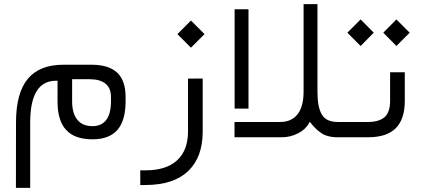

<svg xmlns="http://www.w3.org/2000/svg" viewBox="-20 -657 2015 919"><path d="M410.2 -277.8C442.9 -277.8 467.8 -270.5 485.4 -256.3C502.4 -242.2 511.2 -220.7 511.2 -192.9V-172.4C511.2 -133.8 503.9 -104 489.3 -84C474.1 -63.5 452.1 -53.2 422.9 -53.2C390.6 -53.2 366.2 -63.5 350.1 -84C333.5 -104 325.2 -133.8 325.2 -172.4V-270.5V-277.8H332.5ZM124.5 -70.3C124.5 -203.6 165.5 -270.5 248 -270.5H255.4V-263.2V-171.4C255.4 -109.9 269 -64.5 296.9 -34.7C324.2 -4.9 366.2 9.8 422.9 9.8C476.1 9.8 516.1 -5.4 542 -35.2C567.9 -64.9 581.1 -110.4 581.1 -171.9V-193.4C581.1 -245.1 567.9 -283.7 541 -309.1C514.2 -334.5 472.7 -347.2 417.5 -347.2H283.2C207 -347.2 150.4 -324.7 112.8 -279.3C75.2 -233.9 56.6 -164.1 56.6 -70.3L56.2 242.2H124.5Z M829.1 -493.7 894 -428.7 959 -493.7 894 -558.6ZM678.2 158.2H651.4V229L679.2 228.5C768.1 228 835.4 205.6 881.3 161.1C927.2 117.2 950.2 54.2 950.2 -27.3V-281.2L879.9 -280.8V-27.3C879.9 32.7 862.3 78.6 827.6 110.4C793 142.1 743.2 158.2 678.2 158.2Z M1606.9 0C1609.4 0 1611.8 -1.5 1613.8 -4.4C1615.7 -7.3 1617.2 -11.2 1618.7 -16.6C1619.6 -22 1620.1 -27.8 1620.1 -34.7V-40C1620.1 -46.4 1619.6 -52.2 1618.7 -57.6C1617.2 -62.5 1615.7 -66.4 1614.3 -69.3C1612.3 -71.8 1609.9 -73.2 1606.9 -73.2H1596.7C1559.6 -73.2 1534.2 -85 1520.5 -108.9C1506.3 -132.3 1499.5 -168.9 1499.5 -218.8V-637.2H1433.1V-219.2C1433.1 -171.9 1423.8 -135.7 1404.8 -110.8C1385.7 -85.9 1357.9 -73.2 1320.8 -73.2H1102.5V0H1329.1C1356.4 0 1382.8 -6.3 1407.7 -19.5C1432.6 -32.2 1450.7 -50.3 1462.9 -74.2C1472.7 -61.5 1481 -51.8 1488.3 -44.4C1495.6 -37.1 1504.4 -29.3 1515.1 -22C1525.4 -14.2 1537.6 -8.8 1550.8 -5.4C1564 -2 1578.6 0 1595.7 0ZM1103 -612.8V-137.2H1169.4V-612.8Z M1603.5 -73.2C1601.1 -73.2 1598.6 -71.8 1596.7 -69.3C1594.7 -66.4 1593.3 -62.5 1592.3 -57.6C1591.3 -52.7 1590.8 -46.9 1590.8 -40V-34.7C1590.8 -11.7 1595.2 0 1603.5 0H1741.7C1800.8 0 1845.2 -14.2 1874 -43C1902.8 -71.8 1917.5 -115.2 1917.5 -174.3V-311H1847.2V-174.8C1847.2 -138.2 1838.4 -111.8 1821.3 -96.7C1803.7 -81.1 1776.9 -73.2 1741.2 -73.2ZM1814.5 -500.5 1877.4 -437 1940.9 -500.5 1877.4 -564ZM1642.6 -500.5 1706.1 -437 1769 -500.5 1706.1 -564Z"/></svg>

Font: Shabnam FD Light
Style: Regular
Weight: 300
Foundry: DejaVu fonts team - Redesigned by Saber Rastikerdar - Based on Vazir font
Version: Version 5.00;October 20, 2019;FontCreator 12.0.0.2547 64-bit